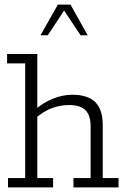

<svg xmlns="http://www.w3.org/2000/svg" viewBox="-20 -819 556 839"><path d="M15 0V-41H90V-542H11V-583H143V-340L129 -336Q167 -370 210.5 -387.5Q254 -405 296 -405Q363 -405 396 -373Q429 -341 429 -272V-41H498V0H301V-41H376V-267Q376 -315 353.5 -337.5Q331 -360 281 -360Q246 -360 209.5 -347.5Q173 -335 129 -298L143 -324V-41H212V0ZM157 -665 233 -799H288L363 -665H332L260 -773L189 -665Z"/></svg>

Font: Rokkitt SemiBold Light
Style: Regular
Weight: 300
Version: Version 3.103